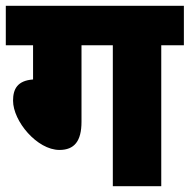

<svg xmlns="http://www.w3.org/2000/svg" viewBox="-20 -642 654 662"><path d="M261 -486H369V0H536V-486H614V-622H0V-486H94V-368C40 -364 25 -335 25 -295C25 -224 108 -125 185 -125C236 -125 261 -155 261 -222Z"/></svg>

Font: Noto Sans Devanagari UI SemiCondensed Black
Style: Regular
Weight: 900
Width: 4
Designer: Jelle Bosma - Monotype Design Team
Foundry: Monotype Imaging Inc.
Version: Version 2.004